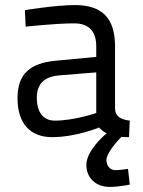

<svg xmlns="http://www.w3.org/2000/svg" viewBox="-20 -530 562 756"><path d="M484 135C484 135 449 140 435 140C412 140 399 121 399 100C399 74 439 28 458 9C467 10 477 10 488 10L491 -55C459 -59 435 -69 433 -101V-347C433 -460 381 -510 275 -510C198 -510 78 -490 78 -490L81 -425C81 -425 199 -438 272 -438C327 -438 359 -410 359 -347V-306L201 -291C98 -282 49 -239 49 -143C49 -45 98 10 185 10C280 10 370 -28 370 -28C379 -18 388 -11 400 -5C386 6 320 66 320 119C320 173 360 206 412 206C446 206 491 197 491 197ZM359 -245V-85C359 -85 272 -55 196 -55C151 -55 125 -87 125 -145C125 -196 150 -227 211 -233Z"/></svg>

Font: TitilliumText22L
Style: 400 wt
Weight: 400
Designer: Campivisivi
Foundry: Campivisivi
Version: 1.000